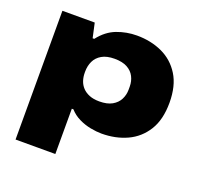

<svg xmlns="http://www.w3.org/2000/svg" viewBox="-128 -679 1050 1016"><g transform="rotate(20 397.5 -171.5)"><path d="M60 197V-528H242L260 -446H269Q310 -499 364 -519.5Q418 -540 476 -540Q555 -540 619 -510.5Q683 -481 721 -420Q759 -359 759 -264Q759 -169 721 -108Q683 -47 619 -17.5Q555 12 476 12Q448 12 414 5.5Q380 -1 348 -16.5Q316 -32 293 -58H284V197ZM407 -144Q451 -144 478.5 -159.5Q506 -175 519 -200.5Q532 -226 532 -255V-273Q532 -303 519 -328.5Q506 -354 478.5 -369Q451 -384 407 -384Q363 -384 335.5 -368Q308 -352 295.5 -325.5Q283 -299 283 -267V-261Q283 -237 290 -216Q297 -195 312 -179Q327 -163 350.5 -153.5Q374 -144 407 -144Z"/></g></svg>

Font: Archivo Expanded Black
Style: Regular
Weight: 900
Width: 7
Designer: Hector Gatti
Foundry: Omnibus-Type
Version: Version 2.001